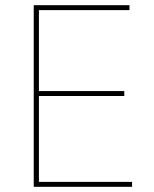

<svg xmlns="http://www.w3.org/2000/svg" viewBox="-20 -720 594 740"><path d="M110 0H489V-19H130V-350H459V-369H130V-681H479V-700H110Z"/></svg>

Font: Fixel Variable
Style: Regular
Weight: 100
Width: 3
Designer: AlfaBravo + MacPaw
Foundry: Kyrylo Tkachov, Marchela Mozhyna, Serhii Makarenko, Maria Weinstein, Zakhar Kryvoshyya
Version: Version 1.211